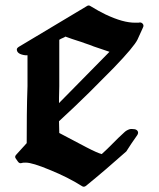

<svg xmlns="http://www.w3.org/2000/svg" viewBox="-20 -642 595 719"><path d="M515 -538Q520 -547 514 -553.5Q508 -560 499 -557H486Q463 -557 436 -564.5Q409 -572 375 -588Q350 -600 319 -619Q312 -624 305 -619L51 -467Q43 -462 43 -457Q43 -439 75 -435H83Q83 -412 83 -377Q83 -342 83 -320Q81 -264 80.5 -211Q80 -158 80 -106L41 -63Q33 -55 40 -47L47 -37Q53 -28 63 -32Q65 -33 77 -33Q101 -33 166 -6Q235 22 287 55Q294 60 302 54Q340 23 378 -9.5Q416 -42 453 -75Q462 -89 472.5 -105Q483 -121 494 -136Q499 -144 496 -150Q493 -156 485 -158Q472 -160 465 -158Q453 -154 445 -146Q423 -126 402.5 -105Q382 -84 361 -65Q345 -69 303.5 -90.5Q262 -112 202 -144Q202 -155 201.5 -165.5Q201 -176 201 -188Q265 -247 315 -296.5Q365 -346 406 -388Q482 -467 495 -494ZM390 -448 201 -256V-275Q201 -286 201.5 -296.5Q202 -307 202 -319V-493Q208 -497 214.5 -499.5Q221 -502 225 -505Q252 -495 268.5 -490Q285 -485 298 -480Q307 -477 315.5 -474Q324 -471 331 -468Q350 -461 363.5 -457Q377 -453 390 -448Z"/></svg>

Font: MM Taunggyi
Style: Regular
Weight: 400
Designer: Khon Soe Zaw Thu
Version: Version 1.00 July 18, 2016, initial release